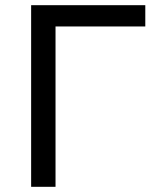

<svg xmlns="http://www.w3.org/2000/svg" viewBox="-20 -720 600 740"><path d="M100 0V-700H540V-618H194V0Z"/></svg>

Font: Golos Text
Style: Regular
Weight: 400
Designer: A.Korolkova, Vitaly Kuzmin
Foundry: ParaType Ltd
Version: Version 2.004